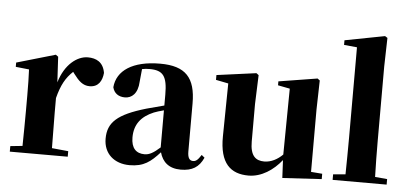

<svg xmlns="http://www.w3.org/2000/svg" viewBox="-54 -941 2285 1073"><g transform="rotate(5 1088.0 -404.5)"><path d="M255 -552 241 -562 24 -499V-475L99 -467C101 -419 102 -386 102 -321V-238C102 -182 101 -96 100 -38L32 -31V0H357V-31L265 -40C264 -99 263 -183 263 -238V-321C282 -395 306 -438 346 -475L355 -463C382 -427 406 -403 444 -403C494 -403 514 -440 518 -484C508 -544 468 -563 421 -563C361 -563 293 -511 263 -409Z M870 -97C833 -64 810 -51 783 -51C736 -51 708 -79 708 -139C708 -212 745 -259 815 -288C827 -293 847 -299 870 -305ZM1102 -75C1083 -45 1072 -37 1057 -37C1038 -37 1026 -50 1026 -88V-357C1026 -502 969 -563 827 -563C672 -563 585 -503 577 -409C585 -376 610 -358 646 -358C684 -358 718 -385 721 -453L728 -524C743 -527 756 -528 770 -528C846 -528 870 -497 870 -393V-332C835 -323 800 -314 772 -306C611 -259 559 -210 559 -119C559 -35 619 17 705 17C785 17 823 -14 874 -70C889 -16 926 17 992 17C1056 17 1094 -6 1119 -61Z M1719 -34V-384L1723 -547L1710 -557L1493 -522V-500L1560 -487L1556 -117C1527 -88 1491 -69 1453 -69C1405 -69 1374 -94 1374 -174V-384L1380 -547L1367 -557L1145 -527V-500L1215 -486L1211 -189C1209 -37 1272 17 1372 17C1445 17 1511 -28 1557 -86L1562 14L1782 1V-29Z M2078 -37C2076 -102 2075 -173 2075 -238V-656L2079 -817L2065 -826L1841 -783V-757L1914 -750V-238C1914 -174 1913 -102 1912 -37L1843 -31V0H2146V-31Z"/></g></svg>

Font: Noto Serif CJK JP Black
Style: Regular
Weight: 900
Designer: Ryoko NISHIZUKA 西塚涼子 (kana & ideographs); Frank Grießhammer (Latin, Greek & Cyrillic); Wenlong ZHANG 张文龙 (bopomofo); San
Foundry: Adobe Systems Incorporated
Version: Version 1.001;PS 1.001;hotconv 16.6.54;makeotf.lib2.5.65590